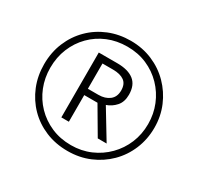

<svg xmlns="http://www.w3.org/2000/svg" viewBox="-155 -909 1141 1105"><g transform="rotate(30 416.0 -357.0)"><path d="M289 -141V-572H412Q484 -572 522.5 -542Q561 -512 561 -448Q561 -400 535.5 -371.5Q510 -343 475 -331L590 -141H531L427 -318H339V-141ZM409 -360Q453 -360 481.5 -382Q510 -404 510 -447Q510 -490 483.5 -509Q457 -528 409 -528H339V-360ZM416 9Q336 9 269 -19Q202 -47 153 -97Q104 -147 77 -213.5Q50 -280 50 -357Q50 -436 78 -503Q106 -570 156 -619.5Q206 -669 272.5 -696Q339 -723 416 -723Q494 -723 561 -694.5Q628 -666 677.5 -615.5Q727 -565 755 -499Q783 -433 783 -357Q783 -280 755 -213Q727 -146 677 -96.5Q627 -47 560.5 -19Q494 9 416 9ZM416 -30Q485 -30 544 -55.5Q603 -81 647.5 -126Q692 -171 716.5 -230Q741 -289 741 -357Q741 -424 717 -483Q693 -542 649 -587.5Q605 -633 546 -658.5Q487 -684 416 -684Q346 -684 287 -659.5Q228 -635 184 -590.5Q140 -546 115.5 -486.5Q91 -427 91 -357Q91 -290 114.5 -231Q138 -172 181.5 -127Q225 -82 284.5 -56Q344 -30 416 -30Z"/></g></svg>

Font: Noto Sans Khmer Light
Style: Regular
Weight: 300
Version: Version 2.003